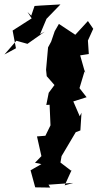

<svg xmlns="http://www.w3.org/2000/svg" viewBox="-24 -837 441 867"><path d="M268 0 299 -68 300 -64 249 -103 254 -132 318 -240 339 -248 344 -328 336 -312 307 -379 367 -398 335 -439 359 -519 361 -506 338 -587 377 -593 373 -654 397 -707 373 -742 316 -680 242 -729 223 -696 207 -649 193 -623 184 -522 187 -493 222 -453 196 -418 185 -363 200 -364 204 -271 181 -224 143 -221 163 -132 134 -102 163 -96 114 -68 135 9 203 10 195 -3 307 -11ZM100 -783 119 -754 33 -699 48 -619 -4 -591 50 -653 100 -639 178 -694 157 -683 186 -752 249 -817 160 -812 132 -810 117 -766Z"/></svg>

Font: Asimov Aggro
Style: It
Weight: 500
Designer: Google
Version: Version 2.000980; 2014